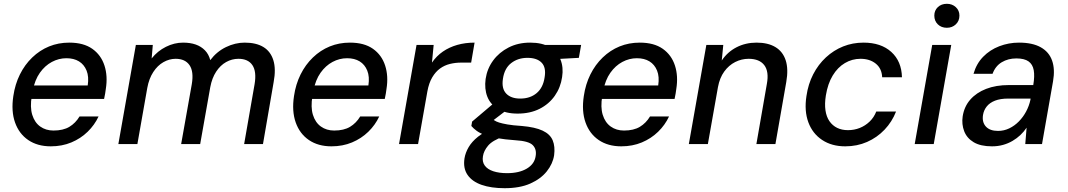

<svg xmlns="http://www.w3.org/2000/svg" viewBox="-20 -757 5612 1009"><path d="M247 12Q177 12 128.5 -21Q80 -54 59 -113.5Q38 -173 50 -252Q59 -314 84.5 -365.5Q110 -417 149.5 -455Q189 -493 238 -513Q287 -533 344 -533Q419 -533 465 -500.5Q511 -468 529 -412.5Q547 -357 536 -289Q535 -278 532.5 -265Q530 -252 527 -237H120L132 -308H441Q448 -354 435 -386Q422 -418 395 -434.5Q368 -451 329 -451Q289 -451 252.5 -431.5Q216 -412 189.5 -374.5Q163 -337 152 -280L147 -252Q137 -194 149.5 -153.5Q162 -113 191.5 -92Q221 -71 261 -71Q312 -71 344.5 -90.5Q377 -110 398 -145H498Q477 -100 440.5 -64.5Q404 -29 355 -8.5Q306 12 247 12Z M602 0 694 -521H783L777 -450Q808 -489 852 -511Q896 -533 942 -533Q980 -533 1008.5 -523Q1037 -513 1057 -492.5Q1077 -472 1085 -441Q1119 -486 1167.5 -509.5Q1216 -533 1266 -533Q1326 -533 1364 -510Q1402 -487 1416.5 -440.5Q1431 -394 1418 -325L1362 0H1263L1318 -315Q1329 -381 1306.5 -414.5Q1284 -448 1233 -448Q1199 -448 1168.5 -431Q1138 -414 1116 -380.5Q1094 -347 1085 -299L1032 0H932L988 -315Q999 -381 976 -414.5Q953 -448 903 -448Q870 -448 839 -430.5Q808 -413 785.5 -378.5Q763 -344 754 -295L702 0Z M1722 12Q1652 12 1603.5 -21Q1555 -54 1534 -113.5Q1513 -173 1525 -252Q1534 -314 1559.5 -365.5Q1585 -417 1624.5 -455Q1664 -493 1713 -513Q1762 -533 1819 -533Q1894 -533 1940 -500.5Q1986 -468 2004 -412.5Q2022 -357 2011 -289Q2010 -278 2007.5 -265Q2005 -252 2002 -237H1595L1607 -308H1916Q1923 -354 1910 -386Q1897 -418 1870 -434.5Q1843 -451 1804 -451Q1764 -451 1727.5 -431.5Q1691 -412 1664.5 -374.5Q1638 -337 1627 -280L1622 -252Q1612 -194 1624.5 -153.5Q1637 -113 1666.5 -92Q1696 -71 1736 -71Q1787 -71 1819.5 -90.5Q1852 -110 1873 -145H1973Q1952 -100 1915.5 -64.5Q1879 -29 1830 -8.5Q1781 12 1722 12Z M2077 0 2169 -521H2259L2250 -428Q2274 -463 2307.5 -486Q2341 -509 2383 -521Q2425 -533 2474 -533L2456 -428H2403Q2373 -428 2344.5 -421Q2316 -414 2292.5 -397Q2269 -380 2251.5 -350.5Q2234 -321 2226 -277L2177 0Z M2632 232Q2561 232 2511 214.5Q2461 197 2437 162Q2413 127 2421 75Q2426 45 2443 16Q2460 -13 2492 -38.5Q2524 -64 2572 -83L2625 -39Q2568 -19 2545 8.5Q2522 36 2518 64Q2513 93 2527.5 113Q2542 133 2572.5 143Q2603 153 2645 153Q2708 153 2748.5 129Q2789 105 2795 63Q2801 27 2779.5 5.5Q2758 -16 2688 -20Q2632 -24 2593 -31Q2554 -38 2528 -47.5Q2502 -57 2485 -69.5Q2468 -82 2457 -95L2461 -118L2579 -218L2659 -191L2528 -91L2557 -140Q2567 -132 2577 -125Q2587 -118 2603 -113Q2619 -108 2647 -103Q2675 -98 2722 -95Q2792 -89 2831.5 -70.5Q2871 -52 2884.5 -19.5Q2898 13 2892 59Q2885 104 2853.5 143.5Q2822 183 2767 207.5Q2712 232 2632 232ZM2700 -160Q2638 -160 2597.5 -184Q2557 -208 2541 -249Q2525 -290 2532 -342Q2540 -396 2571.5 -439Q2603 -482 2653 -507.5Q2703 -533 2766 -533Q2830 -533 2869.5 -509Q2909 -485 2925.5 -444Q2942 -403 2934 -352Q2926 -297 2895.5 -253.5Q2865 -210 2815.5 -185Q2766 -160 2700 -160ZM2714 -239Q2766 -239 2800 -267.5Q2834 -296 2842 -350Q2851 -402 2826.5 -427.5Q2802 -453 2752 -453Q2702 -453 2666.5 -425.5Q2631 -398 2623 -343Q2615 -292 2640 -265.5Q2665 -239 2714 -239ZM2837 -443 2827 -521H3034L3022 -453Z M3245 12Q3175 12 3126.5 -21Q3078 -54 3057 -113.5Q3036 -173 3048 -252Q3057 -314 3082.5 -365.5Q3108 -417 3147.5 -455Q3187 -493 3236 -513Q3285 -533 3342 -533Q3417 -533 3463 -500.5Q3509 -468 3527 -412.5Q3545 -357 3534 -289Q3533 -278 3530.5 -265Q3528 -252 3525 -237H3118L3130 -308H3439Q3446 -354 3433 -386Q3420 -418 3393 -434.5Q3366 -451 3327 -451Q3287 -451 3250.5 -431.5Q3214 -412 3187.5 -374.5Q3161 -337 3150 -280L3145 -252Q3135 -194 3147.5 -153.5Q3160 -113 3189.5 -92Q3219 -71 3259 -71Q3310 -71 3342.5 -90.5Q3375 -110 3396 -145H3496Q3475 -100 3438.5 -64.5Q3402 -29 3353 -8.5Q3304 12 3245 12Z M3600 0 3692 -521H3781L3773 -439Q3803 -484 3850.5 -508.5Q3898 -533 3956 -533Q4016 -533 4055 -509.5Q4094 -486 4109 -440Q4124 -394 4112 -326L4055 0H3955L4010 -316Q4022 -381 3996.5 -414.5Q3971 -448 3914 -448Q3877 -448 3843.5 -431Q3810 -414 3786 -381Q3762 -348 3753 -299L3700 0Z M4422 12Q4351 12 4300.5 -21.5Q4250 -55 4228 -114.5Q4206 -174 4218 -252Q4227 -315 4253.5 -366.5Q4280 -418 4320.5 -455.5Q4361 -493 4411 -513Q4461 -533 4518 -533Q4610 -533 4664 -484Q4718 -435 4720 -351H4616Q4614 -397 4582.5 -422.5Q4551 -448 4502 -448Q4458 -448 4420 -425.5Q4382 -403 4356 -360Q4330 -317 4320 -255Q4313 -211 4318 -177Q4323 -143 4339 -120Q4355 -97 4379.5 -85Q4404 -73 4436 -73Q4469 -73 4498 -84.5Q4527 -96 4550 -118Q4573 -140 4585 -171H4689Q4668 -117 4628.5 -75.5Q4589 -34 4536.5 -11Q4484 12 4422 12Z M4787 0 4879 -521H4979L4887 0ZM4956 -611Q4927 -611 4908.5 -629Q4890 -647 4890 -675Q4890 -702 4908.5 -719.5Q4927 -737 4956 -737Q4984 -737 5003 -719.5Q5022 -702 5022 -675Q5022 -647 5003 -629Q4984 -611 4956 -611Z M5193 12Q5133 12 5097 -9.5Q5061 -31 5047 -67.5Q5033 -104 5039 -145Q5047 -197 5079 -233.5Q5111 -270 5162.5 -290Q5214 -310 5282 -310H5410Q5418 -357 5412.5 -388Q5407 -419 5385 -434.5Q5363 -450 5321 -450Q5278 -450 5244.5 -430Q5211 -410 5196 -369H5096Q5111 -422 5146.5 -458.5Q5182 -495 5231.5 -514Q5281 -533 5335 -533Q5406 -533 5449.5 -508.5Q5493 -484 5509 -438.5Q5525 -393 5514 -330L5456 0H5368L5375 -86Q5361 -65 5342.5 -47.5Q5324 -30 5301 -16.5Q5278 -3 5251 4.5Q5224 12 5193 12ZM5225 -69Q5256 -69 5284 -82.5Q5312 -96 5334.5 -119Q5357 -142 5372.5 -171Q5388 -200 5395 -232L5396 -239H5279Q5237 -239 5209 -228Q5181 -217 5165.5 -197.5Q5150 -178 5146 -153Q5140 -115 5161 -92Q5182 -69 5225 -69Z"/></svg>

Font: DM Sans 10pt Medium
Style: Italic
Weight: 500
Italic angle: -10°
Version: Version 4.004;gftools[0.9.30]